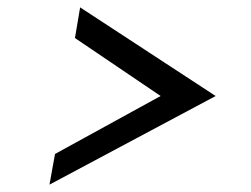

<svg xmlns="http://www.w3.org/2000/svg" viewBox="-20 -542 680 520"><path d="M114 -42 564 -282 197 -522 183 -439 415 -282 129 -125Z"/></svg>

Font: Charger Monospace
Style: Regular
Weight: 400
Designer: Jasper
Foundry: Cannot Into Space Fonts
Version: Version 0.980